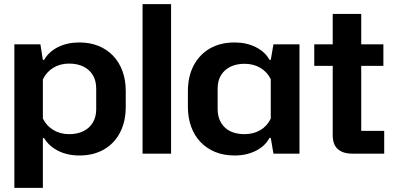

<svg xmlns="http://www.w3.org/2000/svg" viewBox="-20 -749 1924 936"><path d="M50 167V-533H177L189 -457H195Q218 -497 263 -519.5Q308 -542 367 -542Q419 -542 460.5 -525Q502 -508 531.5 -477Q561 -446 577 -402.5Q593 -359 593 -306V-228Q593 -157 565.5 -103.5Q538 -50 487 -20.5Q436 9 367 9Q308 9 263 -14Q218 -37 195 -76H189V167ZM317 -95Q357 -95 386.5 -109.5Q416 -124 432.5 -151.5Q449 -179 449 -216V-317Q449 -356 432.5 -383Q416 -410 386.5 -424.5Q357 -439 317 -439Q274 -439 240.5 -419Q207 -399 189 -362V-171Q207 -135 240.5 -115Q274 -95 317 -95Z M675 0V-729H814V0Z M1124 9Q1071 9 1029.5 -8Q988 -25 958 -56Q928 -87 912 -131Q896 -175 896 -228V-305Q896 -376 924 -429.5Q952 -483 1003 -512.5Q1054 -542 1124 -542Q1181 -542 1226.5 -519.5Q1272 -497 1294 -457H1300L1313 -533H1440V0H1313L1300 -77H1294Q1272 -36 1226.5 -13.5Q1181 9 1124 9ZM1172 -95Q1216 -95 1249.5 -115Q1283 -135 1300 -171V-363Q1283 -398 1249.5 -418Q1216 -438 1172 -438Q1132 -438 1103 -423.5Q1074 -409 1057.5 -382.5Q1041 -356 1041 -317V-216Q1041 -179 1057.5 -151Q1074 -123 1103 -109Q1132 -95 1172 -95Z M1697 0Q1652 0 1627 -22Q1602 -44 1602 -89V-681H1741V-111H1853V0ZM1512 -428V-533H1849V-428Z"/></svg>

Font: Hubot Sans Condensed ExtraLight SemiBold
Style: Regular
Weight: 600
Version: Version 2.000